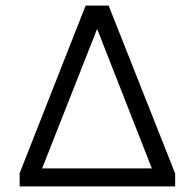

<svg xmlns="http://www.w3.org/2000/svg" viewBox="-20 -664 694 684"><path d="M50 -47V0H604V-46L367 -644H285ZM326 -561 521 -64H130Z"/></svg>

Font: Kanit Light
Style: Regular
Weight: 300
Designer: Katatrad Team
Foundry: CadsonDemak
Version: Version 1.000;PS 001.000;hotconv 1.0.88;makeotf.lib2.5.64775